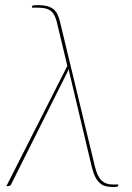

<svg xmlns="http://www.w3.org/2000/svg" viewBox="-20 -727 516 750"><path d="M243 -469.5 202.5 -638.5Q199 -653 194 -664Q189 -675 181 -682.2Q173 -689.5 160.5 -693.2Q148 -697 129.5 -697H104.5L105 -702Q105 -704 108.8 -705.5Q112.5 -707 128 -707Q149 -707 163.5 -703.2Q178 -699.5 187.8 -692Q197.5 -684.5 203.5 -672.8Q209.5 -661 213.5 -645.5L351 -75.5Q360.5 -37 376.8 -21.8Q393 -6.5 418.5 -6.5H442.5L442 -2.5Q441.5 0.5 438.2 2Q435 3.5 421.5 3.5Q406.5 3.5 393.8 0.5Q381 -2.5 370.8 -11.2Q360.5 -20 352.5 -35.2Q344.5 -50.5 338.5 -75L252 -439Q251 -443.5 250 -448Q249 -452.5 248 -457Q246.5 -453 245 -449Q243.5 -445 241 -441L23.5 -7Q22 -3.5 19.2 -1.8Q16.5 0 11 0H5Z"/></svg>

Font: Lato Hairline
Style: Italic
Weight: 100
Italic angle: -7°
Designer: Lukasz Dziedzic
Foundry: tyPoland Lukasz Dziedzic
Version: Version 2.007; 2014-02-27